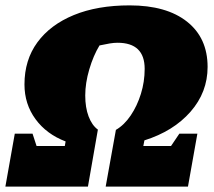

<svg xmlns="http://www.w3.org/2000/svg" viewBox="-24 -694 796 714"><path d="M-4 0 31 -197H97L112 -151H217L220 -168Q149 -195 108 -251Q67 -307 67 -380Q67 -471 115 -536.5Q163 -602 250.5 -638Q338 -674 458 -674Q595 -674 671.5 -613.5Q748 -553 748 -445Q748 -351 684.5 -278.5Q621 -206 513 -172L509 -151H612L643 -197H710L675 0H369L407 -211Q438 -229 462 -264.5Q486 -300 500 -345Q514 -390 514 -438Q514 -535 413 -535Q400 -535 384.5 -532.5Q369 -530 346 -525Q323 -487 308 -436Q293 -385 293 -339Q293 -294 305.5 -261Q318 -228 340 -212L303 0Z"/></svg>

Font: Piazzolla Black
Style: Italic
Weight: 900
Italic angle: -11.3°
Designer: Juan Pablo del Peral
Foundry: Huerta Tipografica
Version: Version 1.330